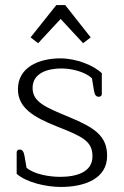

<svg xmlns="http://www.w3.org/2000/svg" viewBox="-20 -729 489 760"><path d="M131 -558 220 -654 309 -558 339 -581 238 -709H203L101 -581ZM221 11C314 11 404 -21 404 -112C404 -191 354 -224 255 -265C159 -305 109 -325 109 -381C109 -439 167 -458 223 -458C266 -458 318 -444 344 -419L352 -370C355 -353 360 -346 371 -346C379 -346 383 -351 383 -356V-439C352 -470 282 -498 219 -498C136 -498 51 -464 51 -376C51 -303 111 -266 204 -229C308 -188 346 -170 346 -110C346 -47 282 -29 218 -29C176 -29 115 -39 85 -65L77 -112C74 -128 69 -137 58 -137C50 -137 46 -132 46 -126V-41C84 -7 162 11 221 11Z"/></svg>

Font: Maitree Light
Style: Regular
Weight: 300
Designer: CadsonDemak Team
Foundry: CadsonDemak
Version: Version 1.000;PS 001.000;hotconv 1.0.88;makeotf.lib2.5.64775